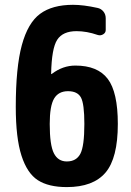

<svg xmlns="http://www.w3.org/2000/svg" viewBox="-20 -760 540 790"><path d="M254.9 -95.7Q293.9 -95.7 310.5 -127Q327.1 -158.2 327.1 -250Q327.1 -333 313 -358.9Q298.8 -384.8 259.8 -384.8Q220.7 -384.8 202.6 -354.5Q184.6 -324.2 184.6 -250Q184.6 -163.1 201.7 -129.4Q218.8 -95.7 254.9 -95.7ZM290 -490.2Q381.8 -490.2 423.3 -435.5Q464.8 -380.9 464.8 -250Q464.8 -109.4 414.1 -49.8Q363.3 9.8 254.9 9.8Q179.7 9.8 135.7 -18.6Q91.8 -46.9 68.4 -119.6Q44.9 -192.4 44.9 -320.3Q44.9 -482.4 69.8 -574.2Q94.7 -666 145 -703.1Q195.3 -740.2 280.3 -740.2Q323.2 -740.2 380.9 -727.5Q395.5 -724.6 405.3 -712.9Q415 -701.2 415 -684.6V-636.7Q415 -625 404.3 -618.7Q393.6 -612.3 381.8 -616.2Q336.9 -631.8 294.9 -631.8Q238.3 -631.8 215.3 -596.2Q192.4 -560.5 190.4 -457Q190.4 -455.1 191.4 -455.1Q192.4 -455.1 193.4 -456.1Q238.3 -490.2 290 -490.2Z"/></svg>

Font: Rounded-L Mgen+ 1mn bold
Style: Bold
Weight: 700
Designer: [Source Han Sans]
Ryoko NISHIZUKA  (kana & ideographs); Paul D. Hunt (Latin, Greek & Cyrillic); Wenlong ZHANG  (bopomofo
Version: Version 1.059.20150602